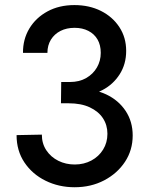

<svg xmlns="http://www.w3.org/2000/svg" viewBox="-20 -748 602 775"><path d="M281.2 7.8Q217.3 7.8 163.8 -18.6Q110.4 -44.9 78.6 -92.3Q46.9 -139.6 46.9 -202.6L148.9 -204.6Q148.9 -168.5 167.2 -141.1Q185.5 -113.8 215.6 -98.9Q245.6 -84 281.7 -84Q318.8 -84 348.9 -100.1Q378.9 -116.2 396.2 -144.3Q413.6 -172.4 413.6 -208Q413.6 -243.2 395.5 -270.8Q377.4 -298.3 342.5 -314.7Q307.6 -331.1 256.8 -331.1H226.1L227.1 -417H262.2Q300.3 -417 328.1 -433.1Q356 -449.2 371.3 -475.8Q386.7 -502.4 386.7 -534.7Q386.7 -566.4 373.5 -588.9Q360.4 -611.3 336.4 -623.5Q312.5 -635.7 281.2 -635.7Q249 -635.7 224.4 -623.3Q199.7 -610.8 185.5 -587.9Q171.4 -564.9 171.4 -534.7H72.8Q72.3 -589.4 98.6 -633.1Q125 -676.8 171.9 -702.1Q218.8 -727.5 280.3 -727.5Q340.3 -727.5 387.5 -703.9Q434.6 -680.2 461.9 -638.4Q489.3 -596.7 489.3 -542.5Q489.3 -489.3 463.1 -448.2Q437 -407.2 393.6 -384.5Q350.1 -361.8 297.4 -363.3V-388.2Q359.9 -390.1 409.2 -366.7Q458.5 -343.3 487.1 -300.3Q515.6 -257.3 515.6 -201.2Q515.6 -142.1 484.6 -95Q453.6 -47.9 400.4 -20Q347.2 7.8 281.2 7.8Z"/></svg>

Font: Reddit Mono Medium
Style: Regular
Weight: 500
Monospace: yes
Designer: Stephen Hutchings
Foundry: Reddit
Version: Version 1.014